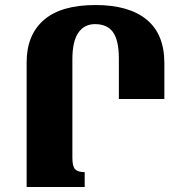

<svg xmlns="http://www.w3.org/2000/svg" viewBox="-20 -744 725 764"><path d="M634 -493V-350H453V-510Q453 -583 430 -615.5Q407 -648 358 -648Q315 -648 291.5 -613.5Q268 -579 268 -508V-116Q268 -81 279.5 -70Q291 -59 317 -59V0H86V-496Q86 -605 154.5 -664.5Q223 -724 360 -724Q493 -724 563.5 -666Q634 -608 634 -493Z"/></svg>

Font: Noto Serif Armenian Black Narrow
Style: Regular
Weight: 900
Width: 4
Designer: Monotype Design team
Foundry: Monotype Imaging Inc.
Version: Version 1.000